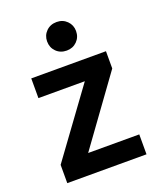

<svg xmlns="http://www.w3.org/2000/svg" viewBox="-133 -794 735 879"><g transform="rotate(-20 234.5 -355.0)"><path d="M415 -507V-423L179 -97H428V0H42V-89L277 -411H51V-507ZM177 -641Q177 -670 197 -690Q217 -710 248 -710Q278 -710 298 -690Q318 -670 318 -641Q318 -611 298 -591Q278 -571 248 -571Q217 -571 197 -591Q177 -611 177 -641Z"/></g></svg>

Font: Hind SemiBold
Style: Regular
Weight: 600
Designer: Manushi Parikh, Satya Rajpurohit
Foundry: Indian Type Foundry
Version: Version 2.001;PS 1.0;hotconv 1.0.79;makeotf.lib2.5.61930; tt